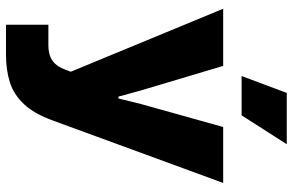

<svg xmlns="http://www.w3.org/2000/svg" viewBox="-184 -602 954 625"><g transform="rotate(90 292.5 -290.0)"><path d="M61 167V29H127Q148 29 163 23.5Q178 18 188.5 6.5Q199 -5 206 -23L228 -81V-10L9 -540H195L275 -272L295 -199H301L319 -272L394 -540H576L373 14Q351 75 319.5 108.5Q288 142 248 154.5Q208 167 159 167ZM228 -600 283 -747H450L356 -600Z"/></g></svg>

Font: Mona Sans ExtraLight ExtraBold
Style: Regular
Weight: 800
Version: Version 2.000